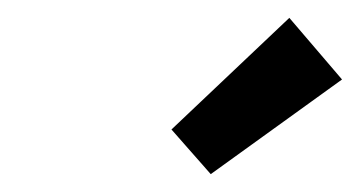

<svg xmlns="http://www.w3.org/2000/svg" viewBox="-20 -775 403 215"><path d="M172 -630 304 -755 363 -686 216 -580Z"/></svg>

Font: Stick
Style: Regular
Weight: 400
Designer: Fontworks Inc.
Foundry: Fontworks Inc.
Version: Version 1.100